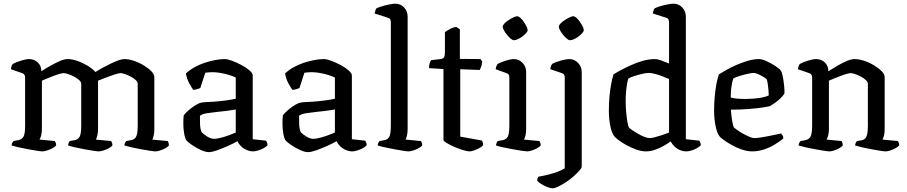

<svg xmlns="http://www.w3.org/2000/svg" viewBox="-20 -820 4912 1040"><path d="M210 0Q202 0 180 -3.5Q158 -7 130.5 -12Q103 -17 79 -22.5Q55 -28 43 -32Q43 -40 46.5 -46.5Q50 -53 53 -56L80 -61Q97 -64 106.5 -78.5Q116 -93 116 -139V-400Q116 -408 112.5 -414.5Q109 -421 100 -424L39 -445Q41 -458 43.5 -464Q46 -470 50 -474Q66 -483 93.5 -491.5Q121 -500 137 -500Q166 -500 185 -481.5Q204 -463 204 -434Q227 -449 253.5 -464Q280 -479 304.5 -489.5Q329 -500 347 -500Q370 -500 399 -490Q428 -480 454.5 -464Q481 -448 497 -430Q514 -441 536 -453Q558 -465 580 -475.5Q602 -486 621 -493Q640 -500 654 -500Q676 -500 704 -491Q732 -482 757.5 -466.5Q783 -451 799.5 -434.5Q816 -418 816 -401V-120Q816 -98 812 -83.5Q808 -69 805 -64L888 -56Q890 -54 892.5 -47.5Q895 -41 895 -33Q890 -25 876.5 -17.5Q863 -10 847.5 -5Q832 0 822 0Q814 0 791.5 -3.5Q769 -7 741.5 -12Q714 -17 690 -22.5Q666 -28 654 -32Q654 -41 657.5 -47Q661 -53 664 -56L691 -61Q701 -63 709 -69Q717 -75 721.5 -91.5Q726 -108 726 -139V-366Q726 -376 715 -386.5Q704 -397 687.5 -405.5Q671 -414 656 -419Q641 -424 633 -424Q624 -424 599.5 -416Q575 -408 550 -398Q525 -388 511 -383V-122Q511 -100 507 -85Q503 -70 499 -64L582 -56Q584 -53 586.5 -47Q589 -41 589 -33Q584 -25 570 -17.5Q556 -10 540.5 -5Q525 0 514 0Q506 0 484 -3.5Q462 -7 435 -12Q408 -17 384 -22.5Q360 -28 349 -32Q349 -39 352 -46Q355 -53 358 -56L385 -61Q402 -64 411 -79Q420 -94 420 -139V-366Q420 -376 408.5 -386.5Q397 -397 380.5 -405.5Q364 -414 348.5 -419Q333 -424 325 -424Q318 -424 302 -419.5Q286 -415 267 -407.5Q248 -400 231.5 -393.5Q215 -387 207 -383V-122Q207 -102 203 -86.5Q199 -71 194 -64L277 -56Q279 -53 281.5 -47Q284 -41 284 -33Q279 -25 265 -17.5Q251 -10 235.5 -5Q220 0 210 0Z M1111 4Q1093 4 1067 -8Q1041 -20 1019.5 -35Q998 -50 991 -58Q983 -68 978 -94Q973 -120 973 -151Q973 -163 973.5 -173.5Q974 -184 975 -194Q977 -199 987.5 -209.5Q998 -220 1013 -232Q1028 -244 1043.5 -253Q1059 -262 1070 -264Q1078 -266 1095.5 -267Q1113 -268 1135 -269Q1149 -270 1164.5 -271.5Q1180 -273 1196 -275Q1212 -277 1227.5 -279.5Q1243 -282 1257 -285V-400Q1230 -413 1194 -421Q1158 -429 1129 -429Q1119 -429 1109.5 -428Q1100 -427 1092 -426L1065 -343Q1061 -342 1052.5 -338.5Q1044 -335 1027 -333Q1018 -345 1005 -369Q992 -393 987 -422Q1007 -441 1033 -455.5Q1059 -470 1087.5 -479.5Q1116 -489 1144.5 -494.5Q1173 -500 1197 -500Q1213 -500 1238 -490.5Q1263 -481 1288.5 -467.5Q1314 -454 1331.5 -438.5Q1349 -423 1349 -412V-66L1421 -58Q1423 -55 1426 -49Q1429 -43 1429 -34Q1423 -25 1408.5 -17.5Q1394 -10 1378.5 -5Q1363 0 1351 0Q1334 0 1316.5 -7.5Q1299 -15 1286 -27.5Q1273 -40 1266 -55Q1243 -42 1212.5 -28.5Q1182 -15 1155 -5.5Q1128 4 1111 4ZM1141 -68Q1153 -68 1175 -73.5Q1197 -79 1220.5 -87.5Q1244 -96 1257 -102V-227Q1234 -223 1208 -219.5Q1182 -216 1158 -214Q1130 -211 1103 -207Q1076 -203 1063 -193Q1063 -175 1063.5 -149Q1064 -123 1072 -104Q1081 -94 1101.5 -81Q1122 -68 1141 -68Z M1648 4Q1630 4 1604 -8Q1578 -20 1556.5 -35Q1535 -50 1528 -58Q1520 -68 1515 -94Q1510 -120 1510 -151Q1510 -163 1510.5 -173.5Q1511 -184 1512 -194Q1514 -199 1524.5 -209.5Q1535 -220 1550 -232Q1565 -244 1580.5 -253Q1596 -262 1607 -264Q1615 -266 1632.5 -267Q1650 -268 1672 -269Q1686 -270 1701.5 -271.5Q1717 -273 1733 -275Q1749 -277 1764.5 -279.5Q1780 -282 1794 -285V-400Q1767 -413 1731 -421Q1695 -429 1666 -429Q1656 -429 1646.5 -428Q1637 -427 1629 -426L1602 -343Q1598 -342 1589.5 -338.5Q1581 -335 1564 -333Q1555 -345 1542 -369Q1529 -393 1524 -422Q1544 -441 1570 -455.5Q1596 -470 1624.5 -479.5Q1653 -489 1681.5 -494.5Q1710 -500 1734 -500Q1750 -500 1775 -490.5Q1800 -481 1825.5 -467.5Q1851 -454 1868.5 -438.5Q1886 -423 1886 -412V-66L1958 -58Q1960 -55 1963 -49Q1966 -43 1966 -34Q1960 -25 1945.5 -17.5Q1931 -10 1915.5 -5Q1900 0 1888 0Q1871 0 1853.5 -7.5Q1836 -15 1823 -27.5Q1810 -40 1803 -55Q1780 -42 1749.5 -28.5Q1719 -15 1692 -5.5Q1665 4 1648 4ZM1678 -68Q1690 -68 1712 -73.5Q1734 -79 1757.5 -87.5Q1781 -96 1794 -102V-227Q1771 -223 1745 -219.5Q1719 -216 1695 -214Q1667 -211 1640 -207Q1613 -203 1600 -193Q1600 -175 1600.5 -149Q1601 -123 1609 -104Q1618 -94 1638.5 -81Q1659 -68 1678 -68Z M2193 0Q2185 0 2163 -3.5Q2141 -7 2113.5 -12Q2086 -17 2062 -22.5Q2038 -28 2026 -32Q2026 -40 2029.5 -46.5Q2033 -53 2036 -56L2063 -61Q2080 -64 2088.5 -79Q2097 -94 2097 -139V-700Q2097 -708 2094 -714.5Q2091 -721 2081 -724L2009 -747Q2011 -757 2013.5 -764Q2016 -771 2018 -774Q2029 -780 2049 -786Q2069 -792 2089.5 -796Q2110 -800 2121 -800Q2150 -800 2169 -779.5Q2188 -759 2188 -730V-120Q2188 -99 2184 -84.5Q2180 -70 2177 -64L2260 -56Q2262 -53 2264.5 -47.5Q2267 -42 2267 -33Q2262 -25 2248 -17.5Q2234 -10 2218.5 -5Q2203 0 2193 0Z M2523 0Q2511 0 2488 -7Q2465 -14 2441 -24.5Q2417 -35 2399.5 -45.5Q2382 -56 2382 -62V-446L2304 -451Q2304 -469 2308 -480Q2312 -491 2315 -494L2366 -500Q2381 -502 2385.5 -510.5Q2390 -519 2390 -538V-646Q2402 -655 2419.5 -664Q2437 -673 2452 -674L2471 -661V-501L2583 -500L2592 -487Q2591 -472 2586.5 -459.5Q2582 -447 2578 -441L2473 -445V-80L2590 -59Q2592 -56 2594.5 -50Q2597 -44 2597 -34Q2590 -25 2576 -17.5Q2562 -10 2547.5 -5Q2533 0 2523 0Z M2835 0Q2828 0 2805 -3.5Q2782 -7 2754.5 -12Q2727 -17 2702.5 -22.5Q2678 -28 2667 -32Q2667 -39 2670 -46Q2673 -53 2676 -56L2704 -61Q2715 -63 2723 -70Q2731 -77 2735 -93Q2739 -109 2739 -139V-400Q2739 -408 2736 -414.5Q2733 -421 2723 -424L2665 -445Q2666 -455 2669.5 -463Q2673 -471 2676 -474Q2692 -483 2719.5 -491.5Q2747 -500 2763 -500Q2791 -500 2810.5 -479.5Q2830 -459 2830 -430V-120Q2830 -100 2826 -85Q2822 -70 2818 -64L2902 -56Q2904 -52 2906.5 -46.5Q2909 -41 2909 -33Q2904 -25 2890 -17.5Q2876 -10 2861 -5Q2846 0 2835 0ZM2763 -602Q2757 -602 2746.5 -610.5Q2736 -619 2726 -631.5Q2716 -644 2709.5 -656Q2703 -668 2703 -675Q2703 -683 2712 -692.5Q2721 -702 2734 -710.5Q2747 -719 2760.5 -725.5Q2774 -732 2781 -732Q2789 -732 2798.5 -723.5Q2808 -715 2817 -702Q2826 -689 2832 -677Q2838 -665 2838 -656Q2838 -650 2829.5 -640.5Q2821 -631 2809 -622Q2797 -613 2784.5 -607.5Q2772 -602 2763 -602Z M2972 200Q2962 200 2945.5 193.5Q2929 187 2913 177.5Q2897 168 2890 159Q2890 150 2892.5 144.5Q2895 139 2897 137Q2926 132 2953 125Q2980 118 3002.5 109.5Q3025 101 3039 92V-400Q3039 -408 3036 -414.5Q3033 -421 3023 -424L2961 -445Q2962 -457 2965.5 -464.5Q2969 -472 2971 -474Q2982 -480 2999.5 -486Q3017 -492 3035 -496Q3053 -500 3064 -500Q3091 -500 3111 -479.5Q3131 -459 3131 -430V82Q3131 90 3118.5 104Q3106 118 3087 135Q3068 152 3046 166.5Q3024 181 3004.5 190.5Q2985 200 2972 200ZM3067 -602Q3061 -602 3050.5 -610.5Q3040 -619 3030 -631.5Q3020 -644 3013.5 -656Q3007 -668 3007 -675Q3007 -683 3016 -692.5Q3025 -702 3038 -710.5Q3051 -719 3064.5 -725.5Q3078 -732 3085 -732Q3093 -732 3102.5 -723.5Q3112 -715 3121 -702Q3130 -689 3136 -677Q3142 -665 3142 -656Q3142 -650 3133.5 -640.5Q3125 -631 3113 -622Q3101 -613 3088.5 -607.5Q3076 -602 3067 -602Z M3479 0Q3454 0 3426.5 -10Q3399 -20 3374 -33.5Q3349 -47 3331.5 -60.5Q3314 -74 3308 -81Q3294 -98 3286 -136.5Q3278 -175 3278 -220Q3278 -261 3281.5 -299Q3285 -337 3291 -367.5Q3297 -398 3303 -417Q3317 -426 3343 -440Q3369 -454 3400 -468Q3431 -482 3464 -491Q3497 -500 3527 -500Q3541 -500 3562 -492.5Q3583 -485 3604 -476V-700Q3604 -707 3601 -714Q3598 -721 3588 -724L3516 -747Q3517 -756 3520 -763Q3523 -770 3525 -774Q3535 -780 3555 -786Q3575 -792 3596 -796Q3617 -800 3628 -800Q3656 -800 3675.5 -779.5Q3695 -759 3695 -730V-66L3768 -58Q3770 -55 3773 -48Q3776 -41 3776 -34Q3769 -25 3754.5 -17Q3740 -9 3724.5 -4.5Q3709 0 3698 0Q3679 0 3662 -7.5Q3645 -15 3632.5 -27.5Q3620 -40 3613 -54Q3595 -41 3572.5 -28.5Q3550 -16 3526 -8Q3502 0 3479 0ZM3499 -72Q3509 -72 3526.5 -76.5Q3544 -81 3565.5 -88Q3587 -95 3604 -102V-392Q3587 -399 3567 -407Q3547 -415 3527 -420Q3507 -425 3493 -425Q3481 -425 3459 -420Q3437 -415 3415.5 -408Q3394 -401 3384 -395Q3380 -385 3376.5 -365Q3373 -345 3371 -321.5Q3369 -298 3369 -276Q3369 -241 3372 -209.5Q3375 -178 3379 -156.5Q3383 -135 3387 -129Q3391 -124 3404.5 -115Q3418 -106 3435 -96Q3452 -86 3469.5 -79Q3487 -72 3499 -72Z M4055 0Q4028 0 3998.5 -10Q3969 -20 3943.5 -34.5Q3918 -49 3900 -62Q3882 -75 3877 -82Q3864 -99 3856 -137.5Q3848 -176 3848 -220Q3848 -261 3851.5 -298.5Q3855 -336 3861 -367Q3867 -398 3874 -417Q3888 -426 3912.5 -440Q3937 -454 3967.5 -467.5Q3998 -481 4030 -490.5Q4062 -500 4091 -500Q4107 -500 4131.5 -489Q4156 -478 4178.5 -463.5Q4201 -449 4209 -438Q4215 -431 4219.5 -408.5Q4224 -386 4227 -360Q4230 -334 4229 -313Q4219 -298 4204.5 -284.5Q4190 -271 4175 -261Q4160 -251 4150 -245Q4140 -242 4109 -237.5Q4078 -233 4034 -229.5Q3990 -226 3939 -226Q3941 -194 3946 -165Q3951 -136 3956 -129Q3960 -125 3973.5 -115.5Q3987 -106 4004 -96.5Q4021 -87 4038 -79.5Q4055 -72 4066 -72Q4078 -72 4098.5 -75Q4119 -78 4141.5 -82.5Q4164 -87 4183 -91Q4202 -95 4211 -97Q4215 -93 4219 -86.5Q4223 -80 4223 -70Q4204 -54 4177 -37.5Q4150 -21 4118.5 -10.5Q4087 0 4055 0ZM4012 -284Q4037 -284 4063 -286Q4089 -288 4111 -292.5Q4133 -297 4144 -303Q4144 -315 4142.5 -333Q4141 -351 4138.5 -367Q4136 -383 4134 -389Q4132 -393 4118.5 -401.5Q4105 -410 4089 -417.5Q4073 -425 4062 -425Q4052 -425 4029.5 -420Q4007 -415 3984.5 -408Q3962 -401 3952 -395Q3948 -383 3944.5 -365Q3941 -347 3939.5 -327.5Q3938 -308 3938 -292Q3949 -288 3970.5 -286Q3992 -284 4012 -284Z M4473 0Q4465 0 4443 -3.5Q4421 -7 4393.5 -12Q4366 -17 4342 -22.5Q4318 -28 4306 -32Q4306 -40 4309.5 -46.5Q4313 -53 4316 -56L4343 -61Q4360 -64 4369.5 -78.5Q4379 -93 4379 -139V-400Q4379 -408 4375.5 -414.5Q4372 -421 4363 -424L4302 -445Q4304 -458 4306.5 -464Q4309 -470 4313 -474Q4329 -483 4356.5 -491.5Q4384 -500 4400 -500Q4429 -500 4448 -481.5Q4467 -463 4467 -434Q4490 -449 4516 -464Q4542 -479 4566.5 -489.5Q4591 -500 4610 -500Q4632 -500 4660 -491Q4688 -482 4713.5 -466.5Q4739 -451 4755.5 -434.5Q4772 -418 4772 -401V-120Q4772 -100 4768 -85Q4764 -70 4760 -64L4844 -56Q4846 -52 4848.5 -46Q4851 -40 4851 -33Q4845 -25 4831 -17.5Q4817 -10 4802.5 -5Q4788 0 4777 0Q4769 0 4747 -3.5Q4725 -7 4698 -12Q4671 -17 4647.5 -22.5Q4624 -28 4612 -32Q4612 -40 4615.5 -46.5Q4619 -53 4622 -56L4647 -60Q4657 -62 4664.5 -68Q4672 -74 4676.5 -90.5Q4681 -107 4681 -139V-366Q4681 -376 4670 -386.5Q4659 -397 4642.5 -405.5Q4626 -414 4611 -419Q4596 -424 4588 -424Q4581 -424 4565 -419.5Q4549 -415 4530 -407.5Q4511 -400 4494.5 -393.5Q4478 -387 4470 -383V-122Q4470 -102 4466 -86.5Q4462 -71 4457 -64L4539 -56Q4541 -52 4543 -46Q4545 -40 4545 -33Q4540 -25 4526.5 -17.5Q4513 -10 4498 -5Q4483 0 4473 0Z"/></svg>

Font: Texturina 12pt
Style: Regular
Weight: 400
Designer: Guillermo Torres Carreño
Foundry: Omnibus-Type
Version: Version 1.002